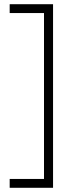

<svg xmlns="http://www.w3.org/2000/svg" viewBox="-20 -734 358 912"><path d="M26 158H232V-714H26V-672H189V116H26Z"/></svg>

Font: Kathrein 35 Thin
Style: Regular
Weight: 250
Designer: Lazydogs Typefoundry, based on Open Sans by Ascender Corporation
Foundry: Lazydogs Typefoundry
Version: Version 1.003;PS 001.003;hotconv 1.0.88;makeotf.lib2.5.64775